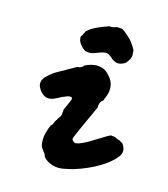

<svg xmlns="http://www.w3.org/2000/svg" viewBox="-137 -801 821 941"><g transform="rotate(20 273.5 -330.0)"><path d="M291 -493Q308 -493 324 -487Q334 -483 346 -472Q356 -464 364 -454Q383 -431 383 -398Q383 -380 373 -350Q371 -341 369 -341Q367 -341 364 -336Q363 -334 362 -332Q357 -326 356 -314Q355 -305 357 -305Q358 -305 357.5 -304Q357 -303 357 -302Q357 -300 349 -279Q338 -246 335 -240Q331 -229 315 -183Q310 -168 308.5 -164.5Q307 -161 306 -157.5Q305 -154 301 -141Q294 -123 294 -117Q293 -109 303 -103Q310 -98 318 -100Q346 -107 400 -149Q418 -163 426 -168Q432 -173 442 -180Q457 -191 464 -194Q468 -196 468.5 -195Q469 -194 471.5 -194Q474 -194 476 -194.5Q478 -195 478.5 -194.5Q479 -194 482.5 -194Q486 -194 486.5 -193.5Q487 -193 488.5 -192.5Q490 -192 491.5 -191.5Q493 -191 493.5 -191Q494 -191 497 -190Q502 -187 505 -187Q505 -188 506.5 -187.5Q508 -187 509 -187Q510 -187 511.5 -186Q513 -185 514 -185Q515 -185 516 -184Q521 -181 521 -182Q521 -183 523 -181Q528 -177 529 -178Q530 -178 531.5 -176Q533 -174 535.5 -171Q538 -168 540 -164Q548 -151 547 -137Q546 -122 536 -109Q531 -101 521 -89Q503 -69 487 -56Q469 -42 458 -35Q453 -32 451 -30Q443 -24 425 -14Q420 -11 415 -8Q397 2 382 9Q360 19 350 23Q345 24 342.5 25.5Q340 27 334.5 28.5Q329 30 318 33.5Q307 37 301.5 38.5Q296 40 292 41Q277 44 260 43Q249 42 239 39Q217 34 199 18Q194 14 195 13Q196 12 195 10.5Q194 9 192.5 7.5Q191 6 191 5Q191 1 181 -7Q180 -8 176.5 -13Q173 -18 170 -20.5Q167 -23 165 -28Q159 -41 158 -58Q156 -77 159 -95Q162 -110 165 -122Q171 -142 172 -143Q172 -143 172.5 -142Q173 -141 175 -143Q177 -145 183 -164L187 -173L189 -175Q190 -177 192 -183L194 -188H195Q196 -190 196.5 -191.5Q197 -193 198.5 -194Q200 -195 200.5 -197Q201 -199 201 -200Q203 -202 203 -207Q203 -208 203.5 -209.5Q204 -211 203.5 -211.5Q203 -212 203 -213Q204 -214 204 -216.5Q204 -219 203.5 -219.5Q203 -220 203.5 -221.5Q204 -223 204 -226Q204 -229 203 -230Q202 -231 207.5 -246Q213 -261 214 -265Q220 -281 223 -292Q225 -302 219 -304Q218 -305 212.5 -305Q207 -305 205 -304Q198 -302 186 -295Q176 -290 172 -288Q169 -286 166.5 -284Q164 -282 160.5 -280Q157 -278 152 -275Q138 -266 128 -263Q112 -258 98 -262Q73 -271 58 -296Q50 -309 51 -322Q52 -342 71 -361Q91 -383 111 -396Q152 -425 188 -449L198 -455H201Q206 -455 211 -458Q214 -461 215.5 -461.5Q217 -462 217 -462Q217 -462 219.5 -464Q222 -466 223 -467.5Q224 -469 222.5 -469.5Q221 -470 224 -471Q225 -472 227 -473Q253 -488 272 -491Q279 -493 280 -493Q281 -493 291 -493ZM335 -704Q336 -705 340 -703Q348 -700 369 -685Q379 -677 382.5 -674.5Q386 -672 392 -666.5Q398 -661 401.5 -656.5Q405 -652 415.5 -639.5Q426 -627 427 -618Q428 -613 428 -610Q431 -599 429 -590Q427 -578 420 -568Q418 -565 417 -562Q411 -550 391 -542Q373 -534 353 -543Q345 -546 334 -555Q321 -564 314 -566Q303 -570 278 -559Q247 -544 239 -541.5Q231 -539 219 -539Q211 -539 206 -540Q193 -545 182 -556Q164 -572 161 -589Q160 -591 160 -597Q160 -603 160 -605L161 -604Q162 -603 163 -603Q166 -607 166 -613Q166 -614 167 -614L169 -618Q169 -619 170 -622Q173 -628 172 -629Q172 -630 177 -635Q194 -653 219 -667Q246 -682 273 -694Q276 -696 276.5 -695Q277 -694 279.5 -694Q282 -694 284 -695Q286 -696 287 -696Q287 -695 291 -696Q294 -697 295 -697Q296 -697 297 -698Q298 -699 302.5 -700Q307 -701 308 -702V-703Q309 -704 321 -704Q333 -704 335 -704Z"/></g></svg>

Font: TT2020 Style B
Style: Italic
Weight: 400
Italic angle: -15°
Version: Version 0.2.000